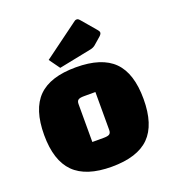

<svg xmlns="http://www.w3.org/2000/svg" viewBox="-137 -843 864 962"><g transform="rotate(-20 295.0 -362.0)"><path d="M30 -250Q30 -387 94 -451Q158 -515 295 -515Q432 -515 496 -451Q560 -387 560 -250Q560 -113 496 -49Q432 15 295 15Q159 15 94.5 -49.5Q30 -114 30 -250ZM306 -135Q328 -135 336.5 -141Q345 -147 345 -163V-365H284Q262 -365 253.5 -359Q245 -353 245 -337V-135ZM180 -596 369 -735Q374 -739 380 -739Q385 -739 388.5 -737Q392 -735 398 -728L461 -654Q470 -644 470 -637Q470 -629 459 -619L421 -586Q410 -577 395 -574L221 -539Z"/></g></svg>

Font: Changa ExtraBold
Style: Regular
Weight: 800
Designer: Eduardo Rodriguez Tunni
Foundry: Eduardo Rodriguez Tunni
Version: Version 2.002; ttfautohint (v1.5) -l 8 -r 50 -G 220 -x 14 -H